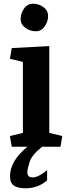

<svg xmlns="http://www.w3.org/2000/svg" viewBox="-20 -788 380 1031"><path d="M116.7 -638.2Q90.8 -656.2 90.8 -686Q90.8 -715.8 108.9 -741.9Q127 -768.1 157.2 -768.1Q187.5 -768.1 212.9 -750Q238.3 -731.9 238.3 -701.7Q238.3 -671.4 219.7 -645.8Q201.2 -620.1 171.9 -620.1Q142.6 -620.1 116.7 -638.2ZM33.7 158.2Q33.7 76.7 127 0H43L33.2 -57.6L103 -74.2V-455.6L33.2 -472.2L43 -529.8L244.6 -540.5V-74.2L314.5 -57.6L304.7 0H206.1Q150.9 43.5 138.9 81.8Q127 120.1 127 135.7Q127 151.4 133.8 158Q140.6 164.6 155.8 164.6Q186.5 164.6 232.9 125.5V180.7Q183.6 223.1 116.2 223.1Q76.7 223.1 55.2 209Q33.7 194.8 33.7 158.2Z"/></svg>

Font: NoticiaText-Bold
Style: Bold
Weight: 700
Designer: JM Sole
Foundry: JM Sole
Version: Version 1.003